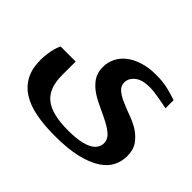

<svg xmlns="http://www.w3.org/2000/svg" viewBox="-131 -615 982 982"><g transform="rotate(45 360.5 -124.0)"><path d="M593.3 -407.7Q631.3 -397.9 655.8 -389.2V-330.1Q653.3 -330.6 627 -336.4Q615.7 -338.9 591.3 -342.8Q565.4 -346.7 555.2 -348.1Q539.1 -350.1 522 -350.1Q467.3 -350.1 439.9 -327.1Q413.1 -304.7 413.1 -274.9Q413.1 -248.5 433.6 -231.9Q454.6 -214.4 484.9 -201.7Q519 -187 552.2 -174.8Q591.3 -160.6 619.1 -142.6Q649.4 -123 670.4 -93.3Q690.9 -64 690.9 -19Q690.9 19 673.8 53.2Q656.7 87.4 617.7 112.8Q577.1 139.2 514.2 154.3Q449.2 169.9 356 169.9Q277.3 169.9 216.8 158.2Q157.7 147 114.7 119.6Q73.2 93.3 50.8 50.3Q28.8 7.8 28.8 -53.2Q28.8 -86.9 35.6 -121.1Q42 -153.3 53.2 -174.8H162.1V-74.2Q162.1 19 214.4 60.5Q266.6 102.1 381.8 102.1Q433.6 102.1 465.8 95.7Q500.5 88.9 521 77.6Q541.5 66.4 550.8 50.8Q560.1 35.2 560.1 19Q560.1 -8.8 539.6 -27.8Q520 -45.9 487.3 -63.5Q458.5 -78.6 419.9 -96.2Q381.8 -113.3 352.5 -132.3Q320.8 -153.3 300.3 -182.1Q279.8 -211.4 279.8 -252.9Q279.8 -287.1 294.4 -316.9Q309.1 -347.2 337.4 -369.6Q364.3 -391.1 407.2 -404.8Q448.2 -418 501 -418Q553.7 -418 593.3 -407.7Z"/></g></svg>

Font: SimahzazaarabicW05-SemiBold
Style: Regular
Weight: 600
Designer: Ahmed zaza
Foundry: Ahmed zaza
Version: Version 1.001